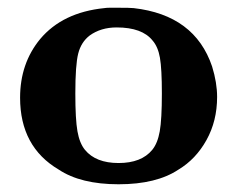

<svg xmlns="http://www.w3.org/2000/svg" viewBox="-20 -472 615 497"><path d="M265 -452H279Q319 -452 326 -451Q484 -433 529 -300Q542 -258 542 -221Q542 -159 514.5 -109.5Q487 -60 442 -33Q385 5 287 5Q189 5 132 -33Q32 -92 32 -219Q32 -308 84 -371Q142 -440 250 -451Q256 -452 265 -452ZM375 -367Q348 -401 282 -401Q241 -401 212 -380Q190 -363 182.5 -333.5Q175 -304 175 -230Q175 -163 180.5 -132Q186 -101 200 -84Q228 -50 287 -50Q346 -50 374 -84Q388 -101 393.5 -132Q399 -163 399 -230Q399 -294 394 -322.5Q389 -351 375 -367Z"/></svg>

Font: KaTeX_Main
Style: Bold
Weight: 700
Version: Version 1.1; ttfautohint (v1.3)